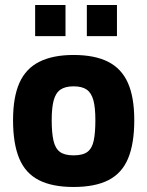

<svg xmlns="http://www.w3.org/2000/svg" viewBox="-20 -733 587 765"><path d="M273 12Q188 12 134.5 -15.5Q81 -43 56.5 -102Q32 -161 32 -254Q32 -346 57.5 -403Q83 -460 137 -487Q191 -514 273 -514Q357 -514 410.5 -487Q464 -460 489.5 -403Q515 -346 515 -254Q515 -161 490.5 -102Q466 -43 412.5 -15.5Q359 12 273 12ZM273 -114Q310 -114 328.5 -128Q347 -142 353.5 -173Q360 -204 360 -254Q360 -305 352 -334Q344 -363 325.5 -376Q307 -389 273 -389Q240 -389 221 -376Q202 -363 194 -333.5Q186 -304 186 -254Q186 -204 193 -173Q200 -142 218.5 -128Q237 -114 273 -114ZM326 -589V-713H446V-589ZM120 -589V-713H241V-589Z"/></svg>

Font: Cairo ExtraBold
Style: Regular
Weight: 800
Designer: Mohamed Gaber, Accademia di Belle Arti di Urbino
Foundry: Kief Type Foundry, Accademia di Belle Arti di Urbino
Version: Version 3.117